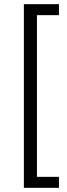

<svg xmlns="http://www.w3.org/2000/svg" viewBox="-20 -725 322 925"><path d="M95 180V-705H264V-652H158V127H264V180Z"/></svg>

Font: Nunito Sans 7pt Condensed Light
Style: Regular
Weight: 300
Width: 3
Designer: Vernon Adams
Foundry: Vernon Adams
Version: Version 3.101;gftools[0.9.27]